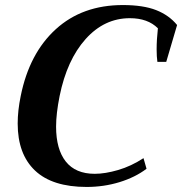

<svg xmlns="http://www.w3.org/2000/svg" viewBox="-20 -730 721 760"><path d="M50 -241Q50 -292 62 -350Q96 -519 201 -614.5Q306 -710 466 -710Q547 -710 598 -690Q649 -670 681 -631L638 -485H603Q600 -506 600 -534Q600 -573 605 -618Q565 -658 494 -658Q393 -658 319 -575.5Q245 -493 216 -350Q202 -280 202 -229Q202 -139 240.5 -90.5Q279 -42 355 -42Q396 -42 447.5 -57Q499 -72 548 -104L560 -62Q515 -28 453 -9Q391 10 323 10Q187 10 118.5 -55Q50 -120 50 -241Z"/></svg>

Font: Trirong
Style: Bold Italic
Weight: 700
Italic angle: -12°
Designer: Katatrad Team
Foundry: CadsonDemak
Version: Version 1.001